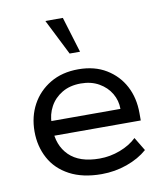

<svg xmlns="http://www.w3.org/2000/svg" viewBox="-74 -675 639 746"><g transform="rotate(-10 246.0 -302.0)"><path d="M268 10Q193 10 141.5 -17.5Q90 -45 64.5 -92.5Q39 -140 39 -198Q39 -257 64.5 -304Q90 -351 137 -379Q184 -407 248 -407Q312 -407 358 -379Q404 -351 428.5 -304.5Q453 -258 453 -198V-169H83V-227H383Q383 -260 366.5 -288Q350 -316 319.5 -333.5Q289 -351 248 -351Q205 -351 174 -332.5Q143 -314 126.5 -283.5Q110 -253 110 -218V-198Q110 -131 150.5 -91Q191 -51 270 -51Q312 -51 351.5 -66Q391 -81 417 -106L449 -53Q416 -24 368 -7Q320 10 268 10ZM226 -473 155 -614H224L267 -473Z"/></g></svg>

Font: Rokkitt SemiBold
Style: Regular
Weight: 400
Version: Version 3.103